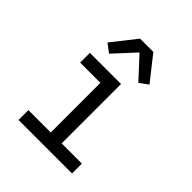

<svg xmlns="http://www.w3.org/2000/svg" viewBox="-210 -891 1020 1020"><g transform="rotate(45 300.0 -381.0)"><path d="M99 0V-74H267V-447H115V-520H349V-74H501V0ZM190 -589 142 -625 250 -762H350L386 -716L458 -625L410 -589L300 -708Z"/></g></svg>

Font: Nova
Style: Regular
Weight: 400
Monospace: yes
Designer: Belleve Invis
Foundry: Belleve Invis
Version: Version 24.1.4; ttfautohint (v1.8.4)